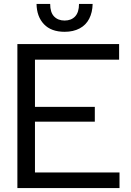

<svg xmlns="http://www.w3.org/2000/svg" viewBox="-20 -952 664 972"><path d="M68 0V-729H583V-650H157V-79H585V0ZM142 -336V-411H460V-336ZM307 -791Q239 -791 202.5 -829.5Q166 -868 165 -932H234Q234 -889 254 -868.5Q274 -848 307 -848Q341 -848 360.5 -869Q380 -890 380 -932H449Q448 -889 431.5 -857Q415 -825 383 -808Q351 -791 307 -791Z"/></svg>

Font: Hubot Sans
Style: Regular
Weight: 400
Designer: Deni Anggara
Foundry: GitHub, Inc., Subsidiary of Microsoft Corporation
Version: Version 2.000